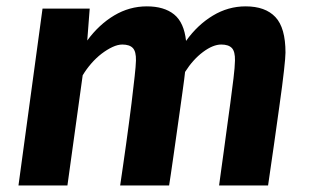

<svg xmlns="http://www.w3.org/2000/svg" viewBox="-20 -584 975 604"><path d="M192.1 -0.5H38.1L113.8 -557H262.2L254.5 -456.6Q291.3 -506.8 339.2 -535.4Q387.2 -564 441.9 -564Q496.2 -564 527.6 -538.7Q559 -513.4 565.3 -455.3Q601.3 -505.8 649.6 -534.9Q697.8 -564 752.7 -564Q814.7 -564 846.4 -530.3Q878.1 -496.6 878.1 -418.5Q878.1 -404.5 873.4 -362.3Q868.8 -320 858.8 -249.5Q850.4 -190.2 842 -129.7Q833.5 -69.2 823.3 -0.5H669.2Q672.9 -29 676.7 -55.6Q680.4 -82.2 683.9 -107.6Q687.4 -133 690.7 -158Q694 -183 697.5 -208.1Q700.9 -233.2 704.5 -259.2Q710.4 -302.9 714.6 -338.1Q718.8 -373.2 719.2 -393.5Q719.8 -422 709.4 -432.9Q698.9 -443.9 676.1 -443.9Q650.1 -443.9 618.6 -420.4Q587.2 -397 562.2 -357.7Q561.3 -349.5 559.3 -333.2Q557.2 -316.8 554 -294.1Q550 -265.6 545.2 -231.1Q540.4 -196.5 535.3 -161Q530.2 -125.5 525.7 -93.3Q521.2 -61.1 517.5 -36.6Q513.9 -12 512 -0.5H358Q362.3 -30.1 367.1 -62.9Q371.9 -95.7 376.6 -129.7Q381.3 -163.8 385.7 -196.9Q390.1 -230 393.8 -259.5Q399.7 -308.4 403.5 -342.7Q407.3 -377 407.7 -393.5Q408.4 -421.8 397.9 -432.9Q387.5 -443.9 364.8 -443.9Q350.6 -443.9 333.8 -436.1Q317.1 -428.3 299.7 -415.1Q282.4 -401.8 267.1 -384.2Q251.8 -366.6 240.1 -347.1Z"/></svg>

Font: Merriweather Sans Variable Regular
Style: Italic
Weight: 300
Italic angle: -8°
Designer: Eben Sorkin
Foundry: Eben Sorkin
Version: Version 2.001